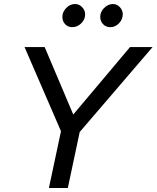

<svg xmlns="http://www.w3.org/2000/svg" viewBox="-20 -934 778 954"><path d="M102 0ZM223 0 283 -282 102 -700H202L344 -365L626 -700H738L376 -278L317 0ZM339 -799Q318 -799 304 -813.5Q290 -828 290 -850Q290 -874 307 -892L309 -894Q327 -914 353 -914Q373 -914 388 -898.5Q403 -883 403 -863Q403 -837 383.5 -818Q364 -799 339 -799ZM528 -799Q506 -799 492 -814Q478 -829 478 -850Q478 -874 495 -892L497 -894Q517 -914 541 -914Q561 -914 575.5 -898.5Q590 -883 590 -863Q590 -838 571.5 -818.5Q553 -799 528 -799Z"/></svg>

Font: Rosa Sans
Style: Italic
Weight: 400
Italic angle: -12°
Designer: Pentagram / MCKL
Foundry: Pentagram / MCKL
Version: Version 1.005;September 16, 2019;FontCreator 11.5.0.2425 64-